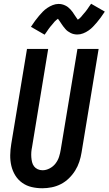

<svg xmlns="http://www.w3.org/2000/svg" viewBox="-20 -996 579 1024"><path d="M206 8Q176 8 148.5 1.5Q121 -5 98.5 -21Q76 -37 61.5 -60.5Q47 -84 40.5 -111.5Q34 -139 34.5 -168.5Q35 -198 40 -228L124 -735H237L151 -212Q148 -198 147 -184.5Q146 -171 147 -157.5Q148 -144 151 -131.5Q154 -119 161.5 -109Q169 -99 181 -93.5Q193 -88 207 -88Q226 -88 245 -98Q264 -108 276.5 -124.5Q289 -141 295 -160Q301 -179 304 -198L393 -735H506L415 -183Q411 -158 403 -133.5Q395 -109 381 -86.5Q367 -64 347.5 -45Q328 -26 304.5 -14Q281 -2 255.5 3Q230 8 206 8ZM218 -811 145 -853Q157 -871 167.5 -885.5Q178 -900 188.5 -912Q199 -924 208.5 -934Q218 -944 232 -953.5Q246 -963 261.5 -969Q277 -975 292 -975Q302 -975 310.5 -973Q319 -971 327.5 -967Q336 -963 342.5 -958Q349 -953 355.5 -946Q362 -939 367 -932Q372 -925 376 -918.5Q380 -912 385.5 -904.5Q391 -897 395 -891Q399 -893 404.5 -898Q410 -903 413 -906.5Q416 -910 419.5 -914.5Q423 -919 427.5 -924Q432 -929 436.5 -934.5Q441 -940 445.5 -946.5Q450 -953 455 -960.5Q460 -968 466 -976L539 -934Q527 -916 516.5 -901.5Q506 -887 495.5 -875Q485 -863 475.5 -853Q466 -843 452.5 -833.5Q439 -824 423.5 -818Q408 -812 393 -812Q383 -812 374 -814Q365 -816 357 -820Q349 -824 342 -829Q335 -834 329 -841Q323 -848 317.5 -855Q312 -862 308 -868.5Q304 -875 298 -883.5Q292 -892 289 -896Q285 -893 279.5 -888.5Q274 -884 271 -880.5Q268 -877 264.5 -872.5Q261 -868 256.5 -863Q252 -858 247.5 -852.5Q243 -847 238.5 -840.5Q234 -834 229 -826.5Q224 -819 218 -811Z"/></svg>

Font: Iosevka Curly
Style: Bold Italic
Weight: 700
Italic angle: -9°
Monospace: yes
Designer: Belleve Invis
Foundry: Belleve Invis
Version: Version 22.1.2; ttfautohint (v1.8.4)